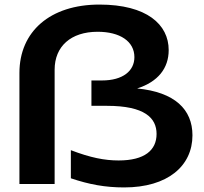

<svg xmlns="http://www.w3.org/2000/svg" viewBox="-20 -805 893 840"><path d="M219 0V-500C219 -602 290 -666 407 -666C505 -666 568 -624 568 -555C568 -495 518 -453 426 -453H380V-342H448C613 -342 665 -289 665 -219C665 -148 613 -103 499 -103C438 -103 376 -115 290 -148V-25C370 2 440 15 523 15C714 15 822 -79 822 -213C822 -326 745 -402 580 -418C671 -447 718 -506 718 -586C718 -698 622 -785 415 -785C199 -785 65 -667 65 -486V0Z"/></svg>

Font: Bounded Med
Style: Regular
Weight: 500
Designer: Vlad Churkin
Version: Version 3.0